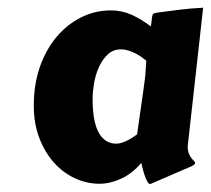

<svg xmlns="http://www.w3.org/2000/svg" viewBox="-20 -738 540 491"><path d="M460 -363.8Q460 -352.5 462.9 -345.5Q465.8 -338.4 469.5 -333.7Q473.1 -329.1 476.1 -326.4Q479 -323.7 479 -321.8Q479 -316.4 467.8 -312L366.2 -268.1Q365.7 -267.6 363.8 -267.6Q360.4 -267.6 357.2 -272.9Q354 -278.3 351.1 -286.4Q348.1 -294.4 345.7 -303.7Q343.3 -313 341.3 -321.3Q317.4 -293.5 289.3 -280.8Q261.2 -268.1 234.4 -268.1Q202.1 -268.1 171.9 -282Q141.6 -295.9 118.2 -322Q94.7 -348.1 80.6 -385Q66.4 -421.9 66.4 -467.8Q66.4 -522 82 -566.9Q97.7 -611.8 124.8 -643.8Q151.9 -675.8 187.5 -693.6Q223.1 -711.4 263.7 -711.4Q292 -711.4 317.1 -700Q342.3 -688.5 365.7 -670.4Q367.7 -682.1 368.2 -689Q368.7 -695.8 370.1 -699.5Q371.6 -703.1 375.5 -704.3Q379.4 -705.6 388.2 -706.5Q416 -710.4 442.9 -713.6Q469.7 -716.8 499.5 -718.3ZM346.7 -507.3Q348.6 -521 350.3 -534.2Q352.1 -547.4 352.5 -558.6L354 -583Q348.6 -587.4 341.3 -592.5Q334 -597.7 325.7 -601.8Q317.4 -606 308.1 -608.9Q298.8 -611.8 289.6 -611.8Q269 -611.8 255.1 -598.4Q241.2 -585 232.7 -565.7Q224.1 -546.4 220.5 -524.7Q216.8 -502.9 216.8 -486.3Q216.8 -426.3 232.7 -398.4Q248.5 -370.6 276.9 -370.6Q288.1 -370.6 302 -377Q315.9 -383.3 330.6 -394.5Z"/></svg>

Font: Carter One
Style: Regular
Weight: 400
Designer: vernon adams
Foundry: vernon adams
Version: Version 1.000